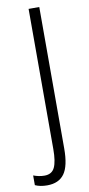

<svg xmlns="http://www.w3.org/2000/svg" viewBox="-146 -752 450 974"><g transform="rotate(-10 79.0 -265.0)"><path d="M15 184Q-21 184 -47 172V122Q-34 127 -19.5 130Q-5 133 10 133Q48 133 62.5 102.5Q77 72 77 8V-714H132V15Q132 105 103.5 144.5Q75 184 15 184Z"/></g></svg>

Font: Noto Sans Tamil ExtraCondensed Light
Style: Regular
Weight: 300
Width: 2
Designer: Jelle Bosma - Monotype Design Team
Foundry: Monotype Imaging Inc.
Version: Version 2.004; ttfautohint (v1.8.4.7-5d5b)